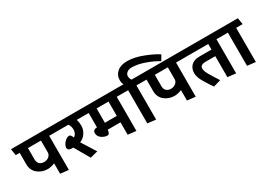

<svg xmlns="http://www.w3.org/2000/svg" viewBox="-20 -1890 3926 2851"><g transform="rotate(-30 1943.0 -464.5)"><path d="M439 0V-179Q417 -168 381.5 -159.5Q346 -151 318 -151Q218 -151 146 -210.5Q74 -270 74 -374V-569H6L-11 -680H674L691 -569H580V16ZM216 -374Q216 -325 244 -297Q272 -269 323 -269Q366 -269 399 -292.5Q432 -316 439 -356V-569H216Z M1157 -569H1052Q1061 -544 1065 -514.5Q1069 -485 1069 -463Q1069 -394 1031 -337Q993 -280 930 -255L1083 -12L952 21L803 -238L768 -239Q745 -239 729 -250.5Q713 -262 709 -281Q709 -328 750.5 -375Q792 -422 837 -422Q853 -422 865.5 -402.5Q878 -383 885 -364Q912 -380 926 -409Q940 -438 940 -466Q940 -497 931.5 -524Q923 -551 908 -569H686L669 -680H1141Z M1597 0V-213H1378Q1378 -190 1367.5 -164.5Q1357 -139 1335 -139Q1284 -139 1235 -173.5Q1186 -208 1186 -265Q1186 -294 1206 -308.5Q1226 -323 1257 -323V-569H1152L1135 -680H1832L1849 -569H1738V16ZM1597 -569H1393V-323H1597Z M2575 -696Q2486 -752 2366 -794Q2246 -836 2153 -836Q2093 -836 2063 -809.5Q2033 -783 2033 -752Q2033 -721 2042.5 -704Q2052 -687 2056 -680H2169L2187 -569H2076V16L1934 0V-569H1843L1826 -680H1918Q1912 -689 1906 -710Q1900 -731 1900 -763Q1900 -844 1962 -897.5Q2024 -951 2134 -951Q2260 -951 2409 -891.5Q2558 -832 2627 -783Z M2614 0V-179Q2592 -168 2556.5 -159.5Q2521 -151 2493 -151Q2393 -151 2321 -210.5Q2249 -270 2249 -374V-569H2181L2164 -680H2849L2866 -569H2755V16ZM2391 -374Q2391 -325 2419 -297Q2447 -269 2498 -269Q2541 -269 2574 -292.5Q2607 -316 2614 -356V-569H2391Z M3307 0V-360H3139Q3093 -360 3070 -343.5Q3047 -327 3047 -295Q3047 -253 3086.5 -185Q3126 -117 3192 -15L3065 22Q3014 -52 2961.5 -139.5Q2909 -227 2909 -299Q2909 -374 2957.5 -423.5Q3006 -473 3096 -473H3307V-569H2861L2844 -680H3542L3558 -569H3448V16Z M3644 0V-569H3553L3536 -680H3879L3897 -569H3786V16Z"/></g></svg>

Font: Palanquin
Style: Bold
Weight: 700
Designer: Pria Ravichandran
Version: Version 1.0.4